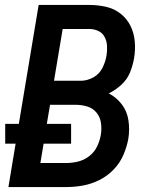

<svg xmlns="http://www.w3.org/2000/svg" viewBox="-20 -755 616 775"><path d="M14 0H248Q281 0 314.5 -6Q348 -12 380.5 -28Q413 -44 438.5 -70.5Q464 -97 478 -129.5Q492 -162 498 -195Q504 -232 498.5 -269Q493 -306 471.5 -334Q450 -362 419 -378Q446 -391 469.5 -412.5Q493 -434 504.5 -462Q516 -490 521 -519Q527 -553 524 -587.5Q521 -622 506.5 -651Q492 -680 466.5 -700Q441 -720 408 -727.5Q375 -735 340 -735H136L56 -255H1V-175H43ZM306 -429H198L233 -638H340Q360 -638 377 -630Q394 -622 402.5 -605.5Q411 -589 412 -570Q413 -551 410 -531Q406 -506 393.5 -481Q381 -456 356.5 -442.5Q332 -429 306 -429ZM143 -97 156 -175H267V-255H169L182 -332H285Q310 -332 332.5 -325Q355 -318 369.5 -300.5Q384 -283 387.5 -259Q391 -235 387 -211Q383 -187 372 -164Q361 -141 340.5 -125Q320 -109 295.5 -103Q271 -97 248 -97Z"/></svg>

Font: Iosevka Sparkle Semibold
Style: Italic
Weight: 600
Italic angle: -9°
Designer: Belleve Invis
Foundry: Belleve Invis
Version: Version 4.5.0; ttfautohint (v1.8.3)